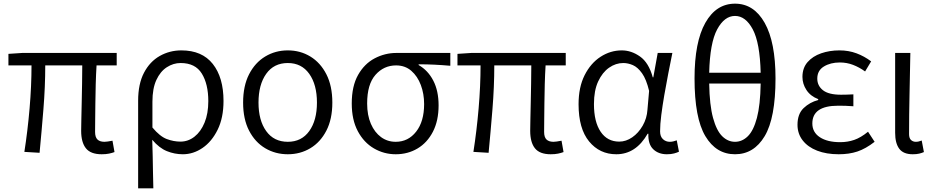

<svg xmlns="http://www.w3.org/2000/svg" viewBox="-20 -829 5097 1048"><path d="M535 13Q475 13 449 -19.5Q423 -52 423 -115Q423 -137 424 -178Q425 -219 426 -270Q427 -321 428 -373.5Q429 -426 429 -472H227Q227 -356 217 -233Q207 -110 196 5L113 0Q131 -115 141.5 -237.5Q152 -360 152 -472H26V-535L102 -540H617V-472H507Q504 -424 502.5 -370Q501 -316 500.5 -264Q500 -212 499.5 -171Q499 -130 499 -109Q499 -80 512 -67.5Q525 -55 550 -55Q563 -55 594 -61L605 1Q592 6 575 9.5Q558 13 535 13Z M734 199V-279Q734 -371 766 -432Q798 -493 852 -523.5Q906 -554 970 -554Q1083 -554 1141.5 -480Q1200 -406 1200 -278Q1200 -186 1168 -121Q1136 -56 1085.5 -21.5Q1035 13 978 13Q933 13 891 -4Q849 -21 811 -66Q813 -17 813.5 25Q814 67 815 108.5Q816 150 817 199ZM965 -56Q1007 -56 1041.5 -83Q1076 -110 1096.5 -159.5Q1117 -209 1117 -277Q1117 -370 1081.5 -427.5Q1046 -485 966 -485Q926 -485 890.5 -462Q855 -439 833.5 -392.5Q812 -346 812 -274V-133Q853 -84 890.5 -70Q928 -56 965 -56Z M1551 13Q1483 13 1427.5 -20Q1372 -53 1339.5 -116Q1307 -179 1307 -269Q1307 -360 1339.5 -423.5Q1372 -487 1427.5 -520.5Q1483 -554 1551 -554Q1619 -554 1674 -520.5Q1729 -487 1761.5 -423.5Q1794 -360 1794 -269Q1794 -179 1761.5 -116Q1729 -53 1674 -20Q1619 13 1551 13ZM1551 -55Q1626 -55 1668 -113.5Q1710 -172 1710 -269Q1710 -367 1668 -426Q1626 -485 1551 -485Q1475 -485 1433 -426Q1391 -367 1391 -269Q1391 -172 1433 -113.5Q1475 -55 1551 -55Z M2140 13Q2076 13 2021 -19Q1966 -51 1933 -113Q1900 -175 1900 -264Q1900 -359 1934.5 -420Q1969 -481 2025 -510.5Q2081 -540 2144 -540H2438V-470Q2392 -474 2351 -476Q2310 -478 2265 -478V-474Q2316 -445 2345 -389Q2374 -333 2374 -254Q2374 -170 2343 -110Q2312 -50 2259 -18.5Q2206 13 2140 13ZM2140 -55Q2208 -55 2251.5 -110.5Q2295 -166 2295 -261Q2295 -317 2277 -365Q2259 -413 2225 -442.5Q2191 -472 2142 -472Q2075 -472 2029.5 -420.5Q1984 -369 1984 -264Q1984 -200 2004.5 -153Q2025 -106 2060 -80.5Q2095 -55 2140 -55Z M2986 13Q2926 13 2900 -19.5Q2874 -52 2874 -115Q2874 -137 2875 -178Q2876 -219 2877 -270Q2878 -321 2879 -373.5Q2880 -426 2880 -472H2678Q2678 -356 2668 -233Q2658 -110 2647 5L2564 0Q2582 -115 2592.5 -237.5Q2603 -360 2603 -472H2477V-535L2553 -540H3068V-472H2958Q2955 -424 2953.5 -370Q2952 -316 2951.5 -264Q2951 -212 2950.5 -171Q2950 -130 2950 -109Q2950 -80 2963 -67.5Q2976 -55 3001 -55Q3014 -55 3045 -61L3056 1Q3043 6 3026 9.5Q3009 13 2986 13Z M3344 13Q3253 13 3195.5 -57Q3138 -127 3138 -260Q3138 -353 3171 -418.5Q3204 -484 3258 -519Q3312 -554 3374 -554Q3426 -554 3473.5 -520.5Q3521 -487 3543 -407H3546L3570 -540H3650Q3639 -486 3627.5 -427Q3616 -368 3606 -310Q3596 -252 3589.5 -201Q3583 -150 3583 -112Q3583 -84 3598.5 -69.5Q3614 -55 3636 -55Q3646 -55 3656 -57.5Q3666 -60 3674 -63L3686 -1Q3676 4 3659.5 8.5Q3643 13 3620 13Q3574 13 3545.5 -14.5Q3517 -42 3519 -99H3515Q3451 13 3344 13ZM3360 -56Q3397 -56 3431 -79.5Q3465 -103 3488 -143Q3511 -183 3514 -230L3523 -333Q3508 -396 3484.5 -429Q3461 -462 3434.5 -473.5Q3408 -485 3382 -485Q3341 -485 3304.5 -459.5Q3268 -434 3245 -384.5Q3222 -335 3222 -261Q3222 -164 3258.5 -110Q3295 -56 3360 -56Z M3992 13Q3889 13 3830 -86Q3771 -185 3771 -401Q3771 -600 3830 -704.5Q3889 -809 3992 -809Q4095 -809 4154 -704Q4213 -599 4213 -401Q4213 -185 4154 -86Q4095 13 3992 13ZM3992 -55Q4031 -55 4062 -85.5Q4093 -116 4111.5 -185.5Q4130 -255 4132 -373H3851Q3853 -255 3872 -185.5Q3891 -116 3922 -85.5Q3953 -55 3992 -55ZM3851 -432H4132Q4128 -595 4089 -668.5Q4050 -742 3992 -742Q3934 -742 3894.5 -668.5Q3855 -595 3851 -432Z M4558 13Q4491 13 4440.5 -6.5Q4390 -26 4361.5 -62.5Q4333 -99 4333 -148Q4333 -207 4366.5 -239Q4400 -271 4446 -283V-288Q4404 -304 4382 -337.5Q4360 -371 4360 -409Q4360 -458 4388 -490Q4416 -522 4462 -538Q4508 -554 4562 -554Q4612 -554 4655 -538Q4698 -522 4735 -494L4702 -439Q4670 -462 4636 -475Q4602 -488 4564 -488Q4513 -488 4477 -466Q4441 -444 4441 -400Q4441 -361 4472 -336.5Q4503 -312 4571 -312Q4588 -312 4603 -312.5Q4618 -313 4638 -314V-249Q4614 -251 4594.5 -251.5Q4575 -252 4555 -252Q4414 -252 4414 -155Q4414 -107 4455 -80Q4496 -53 4566 -53Q4607 -53 4643 -65.5Q4679 -78 4718 -110L4754 -55Q4705 -17 4660 -2Q4615 13 4558 13Z M4962 13Q4911 13 4888.5 -17Q4866 -47 4866 -104V-540H4949Q4947 -428 4944.5 -314Q4942 -200 4942 -97Q4942 -75 4952.5 -65Q4963 -55 4979 -55Q4994 -55 5011 -62L5023 1Q5012 6 4997.5 9.5Q4983 13 4962 13Z"/></svg>

Font: Source Han Sans SC Normal
Style: Regular
Weight: 350
Designer: Ryoko NISHIZUKA 西塚涼子 (kana, bopomofo & ideographs); Paul D. Hunt (Latin, Greek & Cyrillic); Sandoll Communications 산돌커뮤니
Foundry: Adobe
Version: Version 2.004;hotconv 1.0.118;makeotfexe 2.5.65603